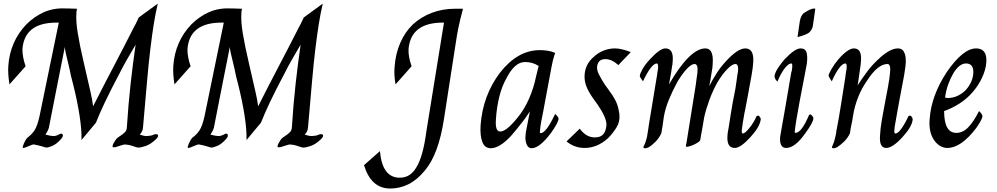

<svg xmlns="http://www.w3.org/2000/svg" viewBox="-20 -843 5672 1092"><path d="M851.3 -75.9Q856.4 -79 864.6 -79.7Q872.8 -80.5 876.7 -77.4Q880.5 -74.4 879 -67.9Q877.4 -61.5 866.2 -50.3Q836.9 -22.6 809.5 -13.1Q782.1 -3.6 766.2 -3.6Q764.1 -3.6 757.7 -5.1Q751.3 -6.7 748.7 -7.7Q738.5 -11.3 725.6 -15.4Q712.8 -19.5 693.3 -21Q688.7 -22.6 676.4 -18.5Q664.1 -14.4 653.3 -11.3Q645.1 -7.7 638.7 -6.4Q632.3 -5.1 625.6 -5.1Q619.5 -5.1 620.3 -12.3Q621 -19.5 625.9 -28.2Q630.8 -36.9 637.2 -46.7Q643.6 -56.4 651.3 -61.5Q677.4 -77.4 692.3 -93.3Q700 -101.5 701.5 -117.9Q709.7 -248.7 722.8 -366.2Q735.9 -483.6 751.3 -588.7Q722.6 -540 700.8 -502.1Q679 -464.1 664.1 -433.8Q607.7 -327.2 576.4 -261Q545.1 -194.9 525.6 -145.1L443.6 -46.7Q445.1 -105.1 432.3 -187.2Q419.5 -269.2 396.4 -361.5Q388.7 -388.7 383.8 -410.5Q379 -432.3 375.9 -448.7Q370.8 -470.8 366.9 -487.2Q363.1 -503.6 359.7 -517.2Q356.4 -530.8 353.3 -544.4Q350.3 -557.9 348.7 -575.9Q325.6 -460 303.1 -346.2Q280.5 -232.3 257.9 -116.4Q254.9 -105.1 249.2 -95.4Q243.6 -85.6 238.5 -77.4Q267.7 -69.2 288.7 -69.2Q292.3 -69.2 302.6 -72.6Q312.8 -75.9 316.4 -79Q321 -82.1 326.7 -82.8Q332.3 -83.6 335.4 -79.7Q338.5 -75.9 337.2 -68.7Q335.9 -61.5 325.6 -50.3Q300 -22.6 277.4 -13.1Q254.9 -3.6 242.1 -3.6Q229.2 -7.7 210.8 -12.8Q192.3 -17.9 174.4 -21Q170.8 -22.6 162.1 -19.5Q153.3 -16.4 143.6 -12.1Q133.8 -7.7 125.1 -4.6Q116.4 -1.5 112.8 -1.5Q107.7 -1.5 109.5 -9Q111.3 -16.4 115.4 -26.2Q119.5 -35.9 125.1 -45.4Q130.8 -54.9 135.9 -60Q160 -77.4 176.2 -101.5Q192.3 -125.6 205.1 -183.6Q232.3 -314.4 259.7 -449Q287.2 -583.6 314.4 -714.4H301.5Q119.5 -714.4 107.7 -564.1Q106.7 -521 125.6 -466.2L33.8 -363.1Q29.2 -392.3 27.4 -417.9Q25.6 -443.6 27.2 -467.7Q36.9 -606.7 129.2 -703.6Q175.9 -750.3 231.5 -774.4Q287.2 -798.5 353.3 -794.9H369.2Q377.4 -794.9 389.5 -794.1Q401.5 -793.3 417.9 -793.3Q414.4 -777.4 414.4 -772.6Q414.4 -767.7 414.4 -764.1Q411.3 -721 422.6 -652.3Q433.8 -583.6 456.4 -487.2L494.9 -319.5Q500 -296.4 503.3 -279Q506.7 -261.5 509.7 -238.5Q566.2 -350.3 626.7 -465.4Q687.2 -580.5 743.6 -692.3Q748.7 -698.5 769.2 -743.6L877.4 -822.6Q864.1 -766.2 854.6 -706.4Q845.1 -646.7 835.4 -566.9Q825.6 -487.2 816.2 -379Q806.7 -270.8 793.3 -117.9Q792.3 -103.6 787.2 -94.6Q782.1 -85.6 777.4 -80.5L774.4 -77.4Q780.5 -75.9 791 -72.6Q801.5 -69.2 814.4 -69.2Q819.5 -69.2 833.1 -71Q846.7 -72.8 851.3 -75.9Z M1789.7 -75.9Q1794.9 -79 1803.1 -79.7Q1811.3 -80.5 1815.1 -77.4Q1819 -74.4 1817.4 -67.9Q1815.9 -61.5 1804.6 -50.3Q1775.4 -22.6 1747.9 -13.1Q1720.5 -3.6 1704.6 -3.6Q1702.6 -3.6 1696.2 -5.1Q1689.7 -6.7 1687.2 -7.7Q1676.9 -11.3 1664.1 -15.4Q1651.3 -19.5 1631.8 -21Q1627.2 -22.6 1614.9 -18.5Q1602.6 -14.4 1591.8 -11.3Q1583.6 -7.7 1577.2 -6.4Q1570.8 -5.1 1564.1 -5.1Q1557.9 -5.1 1558.7 -12.3Q1559.5 -19.5 1564.4 -28.2Q1569.2 -36.9 1575.6 -46.7Q1582.1 -56.4 1589.7 -61.5Q1615.9 -77.4 1630.8 -93.3Q1638.5 -101.5 1640 -117.9Q1648.2 -248.7 1661.3 -366.2Q1674.4 -483.6 1689.7 -588.7Q1661 -540 1639.2 -502.1Q1617.4 -464.1 1602.6 -433.8Q1546.2 -327.2 1514.9 -261Q1483.6 -194.9 1464.1 -145.1L1382.1 -46.7Q1383.6 -105.1 1370.8 -187.2Q1357.9 -269.2 1334.9 -361.5Q1327.2 -388.7 1322.3 -410.5Q1317.4 -432.3 1314.4 -448.7Q1309.2 -470.8 1305.4 -487.2Q1301.5 -503.6 1298.2 -517.2Q1294.9 -530.8 1291.8 -544.4Q1288.7 -557.9 1287.2 -575.9Q1264.1 -460 1241.5 -346.2Q1219 -232.3 1196.4 -116.4Q1193.3 -105.1 1187.7 -95.4Q1182.1 -85.6 1176.9 -77.4Q1206.2 -69.2 1227.2 -69.2Q1230.8 -69.2 1241 -72.6Q1251.3 -75.9 1254.9 -79Q1259.5 -82.1 1265.1 -82.8Q1270.8 -83.6 1273.8 -79.7Q1276.9 -75.9 1275.6 -68.7Q1274.4 -61.5 1264.1 -50.3Q1238.5 -22.6 1215.9 -13.1Q1193.3 -3.6 1180.5 -3.6Q1167.7 -7.7 1149.2 -12.8Q1130.8 -17.9 1112.8 -21Q1109.2 -22.6 1100.5 -19.5Q1091.8 -16.4 1082.1 -12.1Q1072.3 -7.7 1063.6 -4.6Q1054.9 -1.5 1051.3 -1.5Q1046.2 -1.5 1047.9 -9Q1049.7 -16.4 1053.8 -26.2Q1057.9 -35.9 1063.6 -45.4Q1069.2 -54.9 1074.4 -60Q1098.5 -77.4 1114.6 -101.5Q1130.8 -125.6 1143.6 -183.6Q1170.8 -314.4 1198.2 -449Q1225.6 -583.6 1252.8 -714.4H1240Q1057.9 -714.4 1046.2 -564.1Q1045.1 -521 1064.1 -466.2L972.3 -363.1Q967.7 -392.3 965.9 -417.9Q964.1 -443.6 965.6 -467.7Q975.4 -606.7 1067.7 -703.6Q1114.4 -750.3 1170 -774.4Q1225.6 -798.5 1291.8 -794.9H1307.7Q1315.9 -794.9 1327.9 -794.1Q1340 -793.3 1356.4 -793.3Q1352.8 -777.4 1352.8 -772.6Q1352.8 -767.7 1352.8 -764.1Q1349.7 -721 1361 -652.3Q1372.3 -583.6 1394.9 -487.2L1433.3 -319.5Q1438.5 -296.4 1441.8 -279Q1445.1 -261.5 1448.2 -238.5Q1504.6 -350.3 1565.1 -465.4Q1625.6 -580.5 1682.1 -692.3Q1687.2 -698.5 1707.7 -743.6L1815.9 -822.6Q1802.6 -766.2 1793.1 -706.4Q1783.6 -646.7 1773.8 -566.9Q1764.1 -487.2 1754.6 -379Q1745.1 -270.8 1731.8 -117.9Q1730.8 -103.6 1725.6 -94.6Q1720.5 -85.6 1715.9 -80.5L1712.8 -77.4Q1719 -75.9 1729.5 -72.6Q1740 -69.2 1752.8 -69.2Q1757.9 -69.2 1771.5 -71Q1785.1 -72.8 1789.7 -75.9Z M2229.7 -363.1Q2219.5 -419.5 2224.6 -466.2Q2229.7 -536.9 2256.2 -598.5Q2282.6 -660 2327.7 -703.6Q2374.4 -746.7 2435.9 -770Q2497.4 -793.3 2568.2 -793.3H2613.3Q2595.4 -727.2 2586.4 -681.5Q2577.4 -635.9 2574.4 -612.8Q2558.5 -509.7 2539.7 -389.5Q2521 -269.2 2505.1 -166.2Q2474.4 33.8 2397.4 125.6Q2353.8 179 2304.6 204.1Q2255.4 229.2 2199 229.2Q2090.8 229.2 2050.3 96.4L2141 16.4Q2153.8 167.7 2253.8 167.7Q2314.9 167.7 2348.7 107.7Q2366.7 79 2381 28.2Q2395.4 -22.6 2405.1 -96.4L2505.1 -714.4H2499Q2316.4 -714.4 2303.6 -564.1Q2301.5 -521 2321 -466.2Z M3043.6 -467.7Q3009.7 -490.3 2966.2 -490.3Q2935.4 -490.3 2909 -466.2Q2882.6 -442.1 2859.5 -396.4Q2833.8 -350.3 2819.2 -290.5Q2804.6 -230.8 2800.5 -163.1Q2795.4 -94.9 2824.6 -94.9Q2859.5 -94.9 2921 -170.8Q2961 -217.9 2988.5 -280.8Q3015.9 -343.6 3028.7 -407.7ZM2993.8 -209.7Q2990.3 -205.1 2979.2 -187.9Q2968.2 -170.8 2951.8 -150Q2935.4 -129.2 2917.9 -107.4Q2900.5 -85.6 2885.6 -69.2Q2821 0 2771.3 0Q2737.4 0 2723.6 -34.6Q2709.7 -69.2 2713.3 -130.8Q2726.2 -301.5 2824.6 -430.8Q2924.6 -557.9 3050.3 -557.9Q3074.4 -557.9 3096.9 -554.1Q3119.5 -550.3 3137.4 -542.1Q3137.4 -540 3131 -521.8Q3124.6 -503.6 3115.9 -457.9L3069.7 -209.7Q3054.9 -138.5 3053.3 -121Q3051.8 -107.7 3051.8 -103.6Q3048.2 -85.6 3054.9 -85.6Q3085.6 -85.6 3137.4 -194.9Q3156.9 -177.4 3156.9 -167.7Q3154.9 -143.6 3111.3 -83.6Q3081 -43.6 3053.6 -21.8Q3026.2 0 3003.1 0Q2985.6 0 2976.9 -18.5Q2968.2 -36.9 2968.2 -60Q2968.2 -66.2 2969.7 -81.3Q2971.3 -96.4 2974.4 -109.7Z M3277.4 -111.3Q3313.3 -61.5 3363.1 -61.5Q3395.4 -61.5 3410.8 -79Q3426.2 -96.4 3429.2 -132.3Q3430.8 -172.8 3377.4 -250.3L3353.3 -283.6Q3326.2 -322.6 3315.4 -350.8Q3304.6 -379 3304.6 -406.7Q3304.6 -475.9 3358.5 -521Q3380.5 -542.1 3412.1 -554.9Q3443.6 -567.7 3477.4 -567.7Q3513.3 -567.7 3567.7 -546.7L3496.9 -472.8Q3460 -506.7 3422.6 -506.7Q3380.5 -506.7 3375.9 -463.1Q3373.8 -445.1 3386.9 -418.7Q3400 -392.3 3422.6 -357.9Q3429.2 -350.3 3435.6 -340.5Q3442.1 -330.8 3448.2 -322.6Q3479 -280.5 3489.5 -250.8Q3500 -221 3503.1 -188.7Q3506.2 -150.3 3486.2 -117.9Q3466.2 -85.6 3439 -57.9Q3377.4 -1.5 3304.6 -1.5Q3248.2 -1.5 3202.1 -38.5Z M4294.9 -185.6Q4309.7 -170.8 4306.2 -161.5Q4301 -121 4248.2 -63.1Q4191.8 -1.5 4159.5 -1.5Q4112.3 -1.5 4117.4 -70.8Q4117.4 -83.6 4124.1 -116.4Q4128.7 -143.6 4136.7 -196.9Q4144.6 -250.3 4162.6 -338.5Q4166.2 -357.9 4170 -388.7Q4173.8 -419.5 4177.4 -436.9Q4181.5 -479 4162.6 -479Q4144.6 -479 4116.4 -450Q4088.2 -421 4061 -375.9Q4033.8 -327.2 4014.4 -274.1Q3994.9 -221 3985.1 -175.9Q3979 -138.5 3974.6 -113.6Q3970.3 -88.7 3967.2 -74.4Q3964.1 -56.4 3962.6 -46.7Q3961 -40 3948.2 -32.1Q3935.4 -24.1 3920.8 -17.7Q3906.2 -11.3 3893.8 -9Q3881.5 -6.7 3881.5 -9.7V-14.4Q3881.5 -21 3883.6 -25.6L3936.9 -357.9Q3940 -382.1 3942.3 -399.2Q3944.6 -416.4 3946.7 -430.8Q3951.3 -479 3930.3 -479Q3912.3 -479 3885.9 -450.8Q3859.5 -422.6 3831.8 -375.9Q3804.6 -325.6 3784.4 -276.4Q3764.1 -227.2 3755.9 -180.5Q3752.8 -154.9 3748.7 -129.2Q3744.6 -103.6 3741.5 -85.6Q3728.7 -57.9 3708.5 -37.2Q3688.2 -16.4 3668.7 -5.1Q3655.9 1.5 3646.4 0Q3636.9 -1.5 3640 -9.7Q3651.3 -29.2 3657.4 -54.9Q3661 -67.7 3662.6 -82.1Q3664.1 -90.3 3666.4 -104.9Q3668.7 -119.5 3670.3 -132.3L3713.8 -396.4Q3715.9 -403.6 3716.7 -413.1Q3717.4 -422.6 3719 -430.8Q3720.5 -440 3722.6 -451.3Q3725.1 -482.1 3715.9 -482.1Q3685.1 -482.1 3636.9 -380.5Q3619 -403.6 3619 -411.3Q3619 -422.6 3634.4 -450Q3649.7 -477.4 3677.4 -506.7Q3733.8 -567.7 3764.1 -567.7Q3810.8 -567.7 3806.2 -498.5Q3806.2 -490.3 3804.6 -478.2Q3803.1 -466.2 3801 -456.4Q3797.9 -432.3 3793.1 -409Q3788.2 -385.6 3785.1 -363.1Q3841.5 -461.5 3894.1 -514.6Q3946.7 -567.7 3991.8 -567.7Q4037.9 -567.7 4033.8 -487.2Q4033.8 -474.4 4032.1 -460.5Q4030.3 -446.7 4027.2 -429.2Q4022.6 -400 4020 -384.6Q4017.4 -369.2 4015.6 -362.1Q4013.8 -354.9 4013.8 -354.1Q4013.8 -353.3 4013.8 -353.3Q4035.4 -394.9 4057.9 -429.5Q4080.5 -464.1 4107.7 -493.3Q4140 -529.2 4168.2 -548.5Q4196.4 -567.7 4219 -567.7Q4268.7 -567.7 4264.1 -490.3Q4262.6 -460 4254.4 -414.4Q4240 -335.9 4232.1 -292.3Q4224.1 -248.7 4220 -228.2Q4215.9 -207.7 4214.9 -203.8Q4213.8 -200 4213.8 -198.5Q4203.1 -138.5 4199.5 -107.7Q4196.4 -83.6 4204.6 -83.6Q4217.4 -83.6 4241.5 -114.4Q4266.2 -143.6 4283.6 -183.6Z M4591.3 -192.3Q4606.2 -179 4606.2 -169.2Q4604.1 -145.1 4560.5 -85.6Q4501.5 -1.5 4451.3 -1.5Q4412.8 -1.5 4416.9 -63.1Q4419 -72.8 4425.6 -114.4Q4431.8 -151.3 4444.9 -223.8Q4457.9 -296.4 4480 -429.2Q4482.1 -433.8 4483.6 -442.6Q4485.1 -451.3 4485.9 -460.3Q4486.7 -469.2 4485.9 -475.6Q4485.1 -482.1 4480 -482.1Q4465.6 -482.1 4444.6 -456.4Q4423.6 -430.8 4401.5 -379Q4391.3 -388.7 4388.2 -396.2Q4385.1 -403.6 4385.1 -409.7Q4386.7 -427.2 4402.8 -453.1Q4419 -479 4443.1 -506.7Q4501.5 -567.7 4533.3 -567.7Q4556.4 -567.7 4564.4 -551.8Q4572.3 -535.9 4570.8 -501.5Q4570.8 -494.9 4569 -481.3Q4567.2 -467.7 4564.1 -454.9Q4540 -332.3 4527.2 -262.3Q4514.4 -192.3 4508.7 -157.4Q4503.1 -122.6 4502.3 -113.8Q4501.5 -105.1 4501.5 -105.1Q4497.9 -87.2 4504.1 -87.2Q4538.5 -87.2 4582.1 -190.3ZM4604.1 -701.5Q4601.5 -679 4586.2 -662.1Q4570.8 -645.1 4515.9 -632.3L4528.7 -721Q4534.9 -757.9 4555.1 -770.8Q4575.4 -783.6 4591.3 -790.3Q4597.9 -793.3 4607.4 -794.1Q4616.9 -794.9 4616.9 -793.3Q4612.8 -763.1 4610.3 -745.1Q4607.7 -727.2 4606.2 -717.9Q4604.1 -706.7 4604.1 -701.5Z M5157.9 -185.6Q5170.8 -175.9 5170.8 -163.1Q5167.2 -122.6 5112.8 -63.1Q5056.4 -1.5 5020.5 -1.5Q4980 -1.5 4985.1 -70.8Q4986.7 -109.7 4994.9 -157.4Q5003.1 -205.1 5012.6 -254.4Q5022.1 -303.6 5031 -351.8Q5040 -400 5043.1 -440Q5045.1 -479 5027.2 -479Q4972.3 -479 4910.8 -383.6Q4880 -340 4860 -288.5Q4840 -236.9 4831.8 -185.6Q4828.7 -161.5 4822.8 -135.6Q4816.9 -109.7 4814.4 -85.6Q4801.5 -57.9 4781 -37.9Q4760.5 -17.9 4740 -5.1Q4727.2 1.5 4718.2 0Q4709.2 -1.5 4712.8 -9.7Q4723.6 -32.3 4728.7 -54.9Q4731.8 -67.7 4734.9 -82.1Q4736.4 -98.5 4740.8 -118.5Q4745.1 -138.5 4750.8 -172.6Q4756.4 -206.7 4765.1 -259.7Q4773.8 -312.8 4786.7 -396.4Q4789.7 -419.5 4791.3 -430.8Q4792.8 -442.1 4794.9 -451.3Q4797.9 -482.1 4788.7 -482.1Q4756.4 -482.1 4710.8 -380.5Q4696.4 -400 4692.8 -411.3Q4691.3 -419.5 4708.5 -449.2Q4725.6 -479 4749.2 -506.7Q4803.1 -567.7 4836.4 -567.7Q4882.1 -567.7 4876.9 -498.5Q4876.9 -488.7 4875.4 -478.2Q4873.8 -467.7 4872.3 -456.4Q4867.2 -422.6 4864.9 -404.9Q4862.6 -387.2 4861 -377.4Q4859.5 -367.7 4858.7 -364.6Q4857.9 -361.5 4857.9 -357.9Q4885.1 -400 4912.6 -436.4Q4940 -472.8 4969.2 -500Q5038.5 -567.7 5086.7 -567.7Q5109.2 -567.7 5119 -551.8Q5128.7 -535.9 5131 -513.1Q5133.3 -490.3 5129.5 -463.1Q5125.6 -435.9 5122.1 -414.4Q5104.1 -321 5093.8 -264.4Q5083.6 -207.7 5077.9 -175.6Q5072.3 -143.6 5069.7 -129Q5067.2 -114.4 5067.2 -106.7Q5064.1 -83.6 5072.3 -83.6Q5099.5 -83.6 5147.7 -183.6Z M5402.6 -427.2Q5386.7 -400 5373.8 -365.4Q5361 -330.8 5354.9 -288.7Q5361 -285.6 5370.3 -285.6Q5424.1 -285.6 5469.2 -327.2Q5486.7 -345.1 5499.5 -369.2Q5512.3 -393.3 5515.4 -422.6Q5520.5 -482.1 5473.8 -482.1Q5436.9 -482.1 5402.6 -427.2ZM5419 -87.2Q5455.9 -87.2 5486.7 -118.7Q5517.4 -150.3 5548.2 -211.3Q5569.2 -192.3 5567.7 -179Q5564.1 -166.2 5554.4 -149.2Q5544.6 -132.3 5531.8 -114.4Q5446.2 -1.5 5367.7 -1.5Q5344.6 -1.5 5324.6 -14.4Q5304.6 -27.2 5289.7 -50.3Q5275.4 -72.8 5269.7 -103.3Q5264.1 -133.8 5267.7 -169.2Q5276.9 -298.5 5364.1 -432.3Q5457.4 -567.7 5531.8 -567.7Q5594.9 -567.7 5589.7 -488.7Q5586.7 -446.7 5565.6 -401.5Q5544.6 -356.4 5512.3 -319.5Q5480.5 -282.1 5437.7 -254.6Q5394.9 -227.2 5349.7 -211.3Q5349.7 -87.2 5419 -87.2Z"/></svg>

Font: MM Jasmine
Style: Regular
Weight: 400
Designer: Khon Soe Zaw Thu
Version: Version 1.00 July 11, 2016, initial release